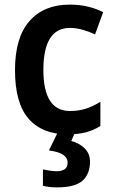

<svg xmlns="http://www.w3.org/2000/svg" viewBox="-20 -665 496 832"><path d="M273 -83Q163 -83 104 -150.5Q45 -218 45 -361Q45 -503 108 -574Q171 -645 281 -645Q328 -645 364.5 -635.5Q401 -626 427 -612L392 -516Q364 -529 336.5 -536.5Q309 -544 283 -544Q168 -544 168 -362Q168 -184 283 -184Q322 -184 353.5 -194.5Q385 -205 415 -224V-119Q385 -100 351.5 -91.5Q318 -83 273 -83ZM370 35Q370 89 337.5 118Q305 147 228 147Q192 147 166 140V69Q179 72 196 74.5Q213 77 226 77Q247 77 260 68.5Q273 60 273 40Q273 -3 192 -13L231 -93H306L289 -54Q324 -45 347 -22Q370 1 370 35Z"/></svg>

Font: Noto Sans Telugu UI SemiCondensed SemiBold
Style: Regular
Weight: 600
Width: 4
Designer: Jelle Bosma - Monotype Design Team
Foundry: Monotype Imaging Inc.
Version: Version 2.005; ttfautohint (v1.8.4.7-5d5b)